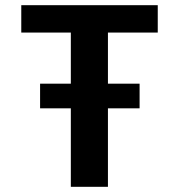

<svg xmlns="http://www.w3.org/2000/svg" viewBox="-20 -720 690 740"><path d="M253 0V-302.5H134.5V-397.5H253V-594.5H62V-700H588V-594.5H396V-397.5H518V-302.5H396V0Z"/></svg>

Font: Trispace SemiBold
Style: Regular
Weight: 600
Designer: Tyler Finck
Foundry: Etcetera Type Company
Version: Version 1.210; ttfautohint (v1.8.3)